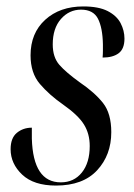

<svg xmlns="http://www.w3.org/2000/svg" viewBox="-20 -567 418 597"><path d="M154 10Q85 10 49 -24Q13 -58 13 -103Q13 -138 32.5 -154Q52 -170 79 -170V-136Q83 0 169 0Q210 0 234.5 -30.5Q259 -61 259 -113Q259 -151 241 -180Q223 -209 176 -242Q133 -272 104 -306Q75 -340 75 -395Q75 -464 120.5 -505.5Q166 -547 239 -547Q287 -547 315 -532.5Q343 -518 355 -495Q367 -472 367 -447Q367 -415 349 -401.5Q331 -388 299 -388Q300 -399 300 -409Q300 -419 300 -429Q299 -481 284.5 -509Q270 -537 232 -537Q195 -537 169.5 -508Q144 -479 144 -429Q144 -389 164.5 -365.5Q185 -342 228 -311Q275 -279 300.5 -246.5Q326 -214 326 -156Q326 -85 282 -37.5Q238 10 154 10Z"/></svg>

Font: Noto Serif Display ExtraCondensed
Style: Italic
Weight: 400
Width: 2
Italic angle: -12°
Designer: Monotype Design Team
Foundry: Monotype Imaging Inc.
Version: Version 2.009